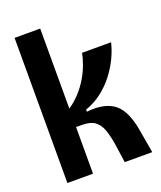

<svg xmlns="http://www.w3.org/2000/svg" viewBox="-130 -775 722 859"><g transform="rotate(-20 231.0 -345.5)"><path d="M42 0V-691H164V-310Q194 -330 218 -356.5Q242 -383 259.5 -412.5Q277 -442 287.5 -471Q298 -500 303 -525H441Q433 -490 415.5 -453.5Q398 -417 372 -383Q346 -349 311 -322Q276 -295 233 -280V-270Q280 -275 313.5 -267Q347 -259 368.5 -240.5Q390 -222 403 -193Q416 -164 424 -127L446 0H315L302 -91Q295 -134 284.5 -162.5Q274 -191 253 -206.5Q232 -222 192 -222H164V0Z"/></g></svg>

Font: Bricolage Grotesque 72pt SemiCondensed SemiBold
Style: Regular
Weight: 600
Width: 4
Designer: Mathieu Triay
Foundry: Atelier Triay
Version: Version 1.001;gftools[0.9.33.dev8+g029e19f]